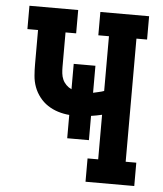

<svg xmlns="http://www.w3.org/2000/svg" viewBox="-53 -781 705 828"><g transform="rotate(5 300.0 -367.5)"><path d="M348 0V-101H394V-294Q382 -291 370.5 -289Q359 -287 347 -285V-180H253V-281Q228 -283 204 -290.5Q180 -298 159.5 -311.5Q139 -325 123.5 -345Q108 -365 99.5 -388Q91 -411 89 -436Q87 -461 87 -485V-634H41V-735H252V-634H206V-485Q206 -471 207.5 -457Q209 -443 214.5 -430.5Q220 -418 230 -408Q240 -398 253 -392V-502H347V-385Q359 -388 371 -390.5Q383 -393 394 -397V-634H348V-735H559V-634H513V-101H559V0Z"/></g></svg>

Font: Iosevka Curly Slab Extended
Style: Bold
Weight: 700
Width: 7
Monospace: yes
Designer: Belleve Invis
Foundry: Belleve Invis
Version: Version 11.1.0; ttfautohint (v1.8.3)